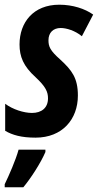

<svg xmlns="http://www.w3.org/2000/svg" viewBox="-28 -575 416 816"><path d="M123 10C237 10 303 -68 303 -169C303 -243 278 -276 228 -322C185 -360 178 -377 178 -404C178 -436 198 -456 230 -456C254 -456 291 -445 320 -421L368 -513C333 -538 281 -555 224 -555C114 -555 55 -480 55 -386C55 -335 71 -294 123 -247C167 -206 176 -184 176 -157C176 -116 148 -95 108 -95C73 -95 26 -110 -6 -134V-19C25 -1 63 10 123 10ZM-8 208V221H71C103 183 146 116 165 71V61H51C39 105 10 171 -8 208Z"/></svg>

Font: Noto Sans ExtraCondensed
Style: Bold Italic
Weight: 700
Width: 2
Italic angle: -12°
Designer: Monotype Design Team
Foundry: Monotype Imaging Inc.
Version: Version 2.013